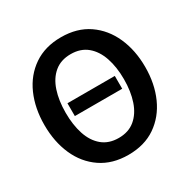

<svg xmlns="http://www.w3.org/2000/svg" viewBox="-167 -896 1052 1064"><g transform="rotate(-30 358.5 -364.0)"><path d="M358 12Q256 12 183.5 -37.5Q111 -87 73.5 -172Q36 -257 36 -364Q36 -471 73.5 -556Q111 -641 183.5 -690.5Q256 -740 358 -740Q461 -740 533 -690.5Q605 -641 643 -556Q681 -471 681 -364Q681 -257 643 -172Q605 -87 533 -37.5Q461 12 358 12ZM358 -96Q421 -96 462.5 -130.5Q504 -165 524.5 -225.5Q545 -286 545 -364Q545 -442 524.5 -502.5Q504 -563 462.5 -597.5Q421 -632 358 -632Q295 -632 253.5 -597.5Q212 -563 192 -502.5Q172 -442 172 -364Q172 -286 192 -225.5Q212 -165 253.5 -130.5Q295 -96 358 -96ZM207 -405H510V-323H207Z"/></g></svg>

Font: Murecho Medium
Style: Regular
Weight: 500
Designer: Neil Summerour
Foundry: Positype
Version: Version 1.010; ttfautohint (v1.8.3)